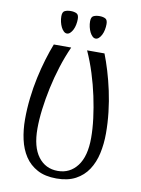

<svg xmlns="http://www.w3.org/2000/svg" viewBox="-95 -921 735 1000"><g transform="rotate(10 273.0 -421.0)"><path d="M60 0ZM274 15Q214 15 173 -7Q132 -29 107 -67Q82 -105 71 -155Q60 -205 60 -261Q60 -316 66.5 -373Q73 -430 84.5 -483Q96 -536 110.5 -584Q125 -632 140 -670H232Q208 -617 189.5 -558.5Q171 -500 158.5 -441.5Q146 -383 139 -327.5Q132 -272 132 -224Q132 -127 170.5 -76Q209 -25 274 -25Q338 -25 377 -76Q416 -127 416 -224Q416 -272 409 -327.5Q402 -383 389.5 -441.5Q377 -500 358.5 -558.5Q340 -617 316 -670H408Q423 -632 437.5 -584Q452 -536 463.5 -483Q475 -430 481.5 -373Q488 -316 488 -261Q488 -205 477 -155Q466 -105 441 -67Q416 -29 375 -7Q334 15 274 15ZM197 -738Q188 -738 180 -745.5Q172 -753 166 -765Q160 -777 156.5 -792Q153 -807 153 -822Q153 -845 166 -851Q179 -857 197 -857Q215 -857 227.5 -851Q240 -845 240 -822Q240 -807 237 -792Q234 -777 228 -765Q222 -753 214 -745.5Q206 -738 197 -738ZM349 -738Q340 -738 332 -745.5Q324 -753 318 -765Q312 -777 308.5 -792Q305 -807 305 -822Q305 -845 318 -851Q331 -857 349 -857Q367 -857 379.5 -851Q392 -845 392 -822Q392 -807 389 -792Q386 -777 380 -765Q374 -753 366 -745.5Q358 -738 349 -738Z"/></g></svg>

Font: Combo
Style: Regular
Weight: 400
Designer: Eduardo Rodriguez Tunni
Foundry: Eduardo Rodriguez Tunni
Version: Version 1.001